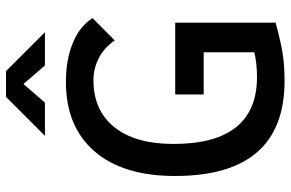

<svg xmlns="http://www.w3.org/2000/svg" viewBox="-181 -757 948 626"><g transform="rotate(-90 293.0 -444.0)"><path d="M342.8 9.8Q187.5 9.8 109.9 -79.6Q32.2 -168.9 32.2 -347.7Q32.2 -517.1 112.8 -610.1Q193.4 -703.1 338.9 -703.1Q411.6 -703.1 466.3 -680.4Q521 -657.7 546.9 -616.2L474.1 -543.9Q451.7 -577.1 417.7 -595.2Q383.8 -613.3 344.7 -613.3Q246.1 -613.3 191.4 -545.2Q136.7 -477.1 136.7 -352.5Q136.7 -216.3 191.4 -148.2Q246.1 -80.1 354.5 -80.1Q400.9 -80.1 436.3 -89.1Q471.7 -98.1 494.1 -104.5L532.2 -19.5Q511.7 -13.2 460.2 -1.7Q408.7 9.8 342.8 9.8ZM435.5 -19.5V-346.7H532.2V-19.5ZM297.9 -253.9V-346.7H529.3V-253.9ZM163.1 -771.5 290 -898.4H374L501 -771.5H392.6L306.2 -871.6H357.9L271.5 -771.5Z"/></g></svg>

Font: Cascadia Code
Style: Regular
Weight: 400
Designer: Aaron Bell
Foundry: Saja Typeworks
Version: Version 2404.023